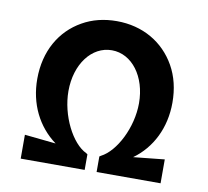

<svg xmlns="http://www.w3.org/2000/svg" viewBox="-67 -632 763 705"><g transform="rotate(10 314.5 -279.0)"><path d="M292 0V-58L287 -61.5C232.5 -87 183 -184 183 -275C183 -375.5 239.5 -450 314.5 -450C390 -450 446 -374.5 446 -275.5C446 -185 397 -89.5 342 -61.5L336.5 -58V0H575V-89L459 -77C526.5 -125.5 566.5 -205 566.5 -298.5C566.5 -350 555.5 -395.5 533.5 -434.5C489.5 -512.5 410.5 -558.5 314 -558.5C266.5 -558.5 223.5 -548 186 -526.5C110 -483.5 62.5 -403.5 62.5 -299C62.5 -206.5 101.5 -127.5 170 -77L53.5 -89V0Z"/></g></svg>

Font: Spartan SemiBold
Style: Regular
Weight: 600
Designer: Matt Bailey, Mirko Velimirovic
Foundry: Matt Bailey
Version: Version 1.003